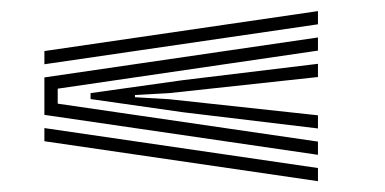

<svg xmlns="http://www.w3.org/2000/svg" viewBox="-20 -540 693 346"><path d="M553 -496.2 60 -424.2V-448L553 -520ZM553 -261 60 -333V-400.5L553 -472.5V-448.8L84 -380.2V-353.2L553 -284.8ZM553 -308.5 309.2 -337.8 143.2 -361.5V-372.2L309.2 -395.5L553 -425V-401.2L285 -372.2L223.2 -368.8V-364.8L285 -361.2L553 -332.2ZM553 -213.5 60 -285.5V-309.2L553 -237.2Z"/></svg>

Font: Big Shoulders Inline Text Thin Black
Style: Regular
Weight: 900
Version: Version 2.002